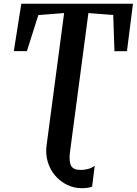

<svg xmlns="http://www.w3.org/2000/svg" viewBox="-20 -763 738 1036"><path d="M421 252.5Q380 252.5 343 234.8Q306 217 278.5 185.5Q251 154 238 111.5Q225 69 231.5 20L326 -692.5L187 -682L125 -487H54.5L95 -743H697.5L665 -487L597.5 -486.5L591 -682L457 -692.5L357.5 58.5Q351.5 107.5 363.2 130.8Q375 154 416 154Q436 154 455.8 148.5Q475.5 143 491 132L477 244Q469 247.5 454.5 250Q440 252.5 421 252.5Z"/></svg>

Font: Merriweather 24pt SemiBold
Style: Italic
Weight: 600
Italic angle: -7.8°
Version: Version 2.101